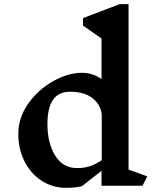

<svg xmlns="http://www.w3.org/2000/svg" viewBox="-20 -893 750 923"><path d="M665 0H468V-72L374 2Q342 10 298 10Q232 10 179.5 -24.5Q127 -59 97.5 -118Q68 -177 68 -249Q68 -327 115.5 -394.5Q163 -462 235 -502.5Q307 -543 374 -543Q425 -543 468 -513V-708L379 -770V-806L555 -873H598V-78L688 -45ZM469 -123V-344Q463 -392 423.5 -422Q384 -452 316 -452Q208 -452 208 -297Q208 -206 245 -145.5Q282 -85 351 -85H352Q382 -85 409 -93Q436 -101 469 -123Z"/></svg>

Font: Inknut Antiqua Medium
Style: Regular
Weight: 500
Designer: Claus Eggers Sørensen
Foundry: Claus Eggers Sørensen
Version: Version 1.003; ttfautohint (v1.8.2) -l 8 -r 50 -G 200 -x 14 